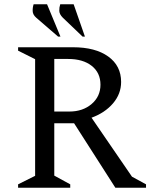

<svg xmlns="http://www.w3.org/2000/svg" viewBox="-20 -882 706 902"><path d="M65 0V-16L145 -56V-604L65 -644V-660H323Q428 -660 488.5 -616.5Q549 -573 549 -497Q549 -441 511 -396.5Q473 -352 410 -329L600 -52L666 -16V0H522L328 -303H235V-57L310 -16V0ZM300 -605H235V-358H306Q369 -358 410.5 -393.5Q452 -429 452 -484Q452 -540 411 -572.5Q370 -605 300 -605ZM253 -710 150 -799Q134 -813 133.5 -830Q133 -847 138 -862H201L264 -710ZM368 -710 275 -799Q259 -815 258.5 -831Q258 -847 263 -862H326L379 -710Z"/></svg>

Font: Spectral
Style: Regular
Weight: 400
Designer: Jean-Baptiste Levee
Foundry: Production Type
Version: Version 1.002